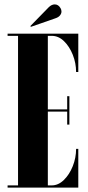

<svg xmlns="http://www.w3.org/2000/svg" viewBox="-20 -853 402 873"><path d="M14.5 0V-10H62V-690H14.5V-700H336V-525.5H326Q326 -566 311 -603.8Q296 -641.5 271 -665.8Q246 -690 215.5 -690H197.5V-355.5H285.5V-415.5H295.5V-286.5H285.5V-345.5H197.5V-10H215Q245 -10 270.2 -34.5Q295.5 -59 310.8 -97.2Q326 -135.5 326 -176H336V0ZM120.5 -731 118 -734.5 202 -820.5Q215 -833 229 -833Q245.5 -833 255.5 -815.5Q259.5 -808.5 259.5 -800.5Q259.5 -791.5 252.8 -783Q246 -774.5 232.5 -770Z"/></svg>

Font: Imbue 100pt ExtraBold
Style: Regular
Weight: 800
Designer: Tyler Finck
Foundry: Etcetera Type Company
Version: Version 1.102; ttfautohint (v1.8.3)